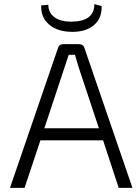

<svg xmlns="http://www.w3.org/2000/svg" viewBox="-20 -902 656 922"><path d="M468 -873Q470 -816 433 -783Q395 -749 328 -749Q257 -749 216 -784Q175 -819 178 -876L212 -879Q212 -841 242 -819Q270 -798 321 -798Q433 -798 433 -882ZM174 -228 98 0H28L259 -673Q264 -690 284 -690H359Q381 -690 386 -670L616 0H550L475 -228ZM357 -581 340 -639H310L193 -286H455Z"/></svg>

Font: Taylor Sans Light
Style: Regular
Weight: 300
Italic angle: -8°
Designer: Natanael Gama
Version: Version 1.001 September 8, 2015